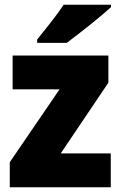

<svg xmlns="http://www.w3.org/2000/svg" viewBox="-20 -879 507 806"><path d="M446 -849V-859H247C218 -814 170 -756 136 -713V-699H260C313 -738 406 -812 446 -849ZM445 -93V-235H235L435 -532V-646H33V-504H230L21 -198V-93Z"/></svg>

Font: Noto Sans Kannada UI SemiCondensed Black
Style: Regular
Weight: 900
Width: 4
Designer: Jelle Bosma - Monotype Design Team
Foundry: Monotype Imaging Inc.
Version: Version 2.005